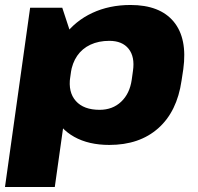

<svg xmlns="http://www.w3.org/2000/svg" viewBox="-21 -571 796 771"><path d="M418 11Q335 11 277 -21.5Q219 -54 193 -113.5Q167 -173 177 -254L182 -288Q194 -369 237.5 -428Q281 -487 349.5 -519Q418 -551 503 -551Q621 -551 676.5 -484Q732 -417 715 -293L708 -247Q690 -123 614.5 -56Q539 11 418 11ZM100 -540H229L279 -388L199 180H-1ZM379 -130Q431 -130 465.5 -162.5Q500 -195 508 -251L513 -287Q521 -343 495.5 -375Q470 -407 418 -407Q375 -407 342 -391.5Q309 -376 289 -347Q269 -318 263 -277L261 -262Q252 -201 283.5 -165.5Q315 -130 379 -130Z"/></svg>

Font: Pathway Extreme 28pt ExtraBold
Style: Italic
Weight: 800
Italic angle: -8°
Designer: Eduardo Rodriguez Tunni
Foundry: Eduardo Rodriguez Tunni
Version: Version 1.001;gftools[0.9.26]